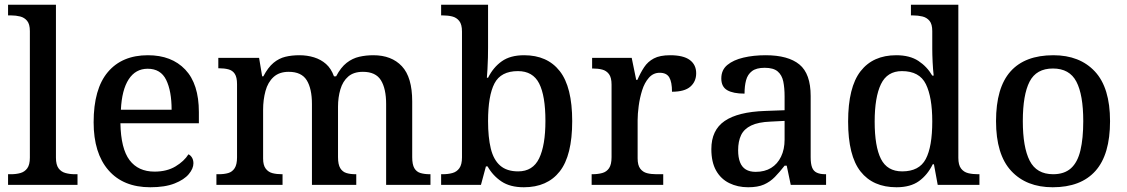

<svg xmlns="http://www.w3.org/2000/svg" viewBox="-20 -780 4756 810"><path d="M14 0V-45H27Q48 -45 66 -50Q84 -55 95 -70Q106 -85 106 -115V-649Q106 -678 94.5 -692Q83 -706 65 -710.5Q47 -715 27 -715H14V-760H216V-115Q216 -85 227 -70Q238 -55 256.5 -50Q275 -45 295 -45H307V0Z M614 10Q500 10 437.5 -62Q375 -134 375 -264Q375 -405 435 -476Q495 -547 604 -547Q704 -547 761.5 -486.5Q819 -426 819 -307V-260H488Q490 -153 526.5 -104.5Q563 -56 632 -56Q684 -56 720.5 -78Q757 -100 775 -129Q784 -125 790 -115Q796 -105 796 -91Q796 -69 776.5 -45.5Q757 -22 716.5 -6Q676 10 614 10ZM704 -317Q704 -396 681 -443Q658 -490 603 -490Q552 -490 523 -445.5Q494 -401 490 -317Z M893 0V-45H903Q926 -45 943 -50Q960 -55 970 -70.5Q980 -86 980 -116V-425Q980 -454 970.5 -468.5Q961 -483 943.5 -487.5Q926 -492 904 -492H901V-536H1073L1086 -458H1091Q1111 -496 1134 -515Q1157 -534 1184 -540.5Q1211 -547 1243 -547Q1276 -547 1305 -538Q1334 -529 1355.5 -510Q1377 -491 1389 -458H1398Q1418 -496 1442.5 -515Q1467 -534 1495.5 -540.5Q1524 -547 1555 -547Q1632 -547 1675.5 -500.5Q1719 -454 1719 -352V-117Q1719 -86 1728 -70.5Q1737 -55 1754 -50Q1771 -45 1793 -45H1796V0H1609V-341Q1609 -406 1587 -441.5Q1565 -477 1511 -477Q1472 -477 1449 -457Q1426 -437 1416 -403Q1406 -369 1406 -330V-117Q1406 -86 1415.5 -70.5Q1425 -55 1441.5 -50Q1458 -45 1480 -45H1483V0H1296V-341Q1296 -406 1274 -441.5Q1252 -477 1198 -477Q1158 -477 1134 -455Q1110 -433 1100 -396Q1090 -359 1090 -317V-111Q1090 -83 1101 -68.5Q1112 -54 1129.5 -49.5Q1147 -45 1169 -45H1172V0Z M2190 10Q2132 10 2095.5 -14.5Q2059 -39 2037 -78H2030L2009 0H1841V-45H1848Q1870 -45 1888.5 -50Q1907 -55 1918 -70.5Q1929 -86 1929 -116V-647Q1929 -677 1917.5 -691.5Q1906 -706 1888 -710.5Q1870 -715 1848 -715H1841V-760H2039V-580Q2039 -563 2038.5 -537.5Q2038 -512 2036.5 -488Q2035 -464 2034 -452H2039Q2061 -496 2097 -521.5Q2133 -547 2191 -547Q2289 -547 2341.5 -480Q2394 -413 2394 -269Q2394 -124 2341.5 -57Q2289 10 2190 10ZM2166 -57Q2228 -57 2254.5 -112Q2281 -167 2281 -270Q2281 -376 2254.5 -428Q2228 -480 2165 -480Q2093 -480 2066 -428Q2039 -376 2039 -269Q2039 -201 2050.5 -153.5Q2062 -106 2090 -81.5Q2118 -57 2166 -57Z M2476 0V-45H2479Q2502 -45 2520.5 -50Q2539 -55 2549.5 -70.5Q2560 -86 2560 -117V-423Q2560 -453 2549 -467.5Q2538 -482 2520.5 -486.5Q2503 -491 2481 -491H2478V-536H2645L2664 -443H2669Q2682 -473 2697.5 -496.5Q2713 -520 2738.5 -533.5Q2764 -547 2807 -547Q2863 -547 2890 -527Q2917 -507 2917 -471Q2917 -436 2892.5 -414.5Q2868 -393 2815 -393Q2815 -434 2803.5 -453.5Q2792 -473 2763 -473Q2736 -473 2717.5 -452Q2699 -431 2689 -399Q2679 -367 2674.5 -333Q2670 -299 2670 -273V-112Q2670 -83 2681 -68.5Q2692 -54 2709.5 -49.5Q2727 -45 2749 -45H2778V0Z M3136 10Q3092 10 3056.5 -7.5Q3021 -25 3001 -60.5Q2981 -96 2981 -151Q2981 -231 3037 -269.5Q3093 -308 3208 -312L3290 -315V-373Q3290 -409 3284.5 -436Q3279 -463 3261 -478.5Q3243 -494 3206 -494Q3171 -494 3152.5 -480Q3134 -466 3127.5 -441.5Q3121 -417 3121 -385Q3073 -385 3048 -399.5Q3023 -414 3023 -449Q3023 -485 3048.5 -506Q3074 -527 3116.5 -537Q3159 -547 3210 -547Q3305 -547 3352.5 -508Q3400 -469 3400 -375V-117Q3400 -89 3406 -73.5Q3412 -58 3426 -51.5Q3440 -45 3462 -45H3465V0H3316L3299 -81H3290Q3269 -54 3249 -33.5Q3229 -13 3203 -1.5Q3177 10 3136 10ZM3168 -55Q3206 -55 3233 -71.5Q3260 -88 3275 -119Q3290 -150 3290 -191V-270L3231 -267Q3179 -265 3149 -250.5Q3119 -236 3106.5 -210Q3094 -184 3094 -146Q3094 -116 3102 -95.5Q3110 -75 3126.5 -65Q3143 -55 3168 -55Z M3762 10Q3663 10 3610.5 -56.5Q3558 -123 3558 -267Q3558 -412 3610.5 -479.5Q3663 -547 3761 -547Q3818 -547 3854.5 -523Q3891 -499 3913 -461H3919Q3916 -487 3914.5 -518.5Q3913 -550 3913 -574V-649Q3913 -678 3901.5 -692Q3890 -706 3871.5 -710.5Q3853 -715 3831 -715H3823V-760H4023V-114Q4023 -84 4034.5 -69Q4046 -54 4064.5 -49.5Q4083 -45 4105 -45H4112V0H3936L3920 -87H3915Q3893 -42 3857 -16Q3821 10 3762 10ZM3786 -57Q3858 -57 3885.5 -109Q3913 -161 3913 -268Q3913 -370 3886 -425Q3859 -480 3785 -480Q3723 -480 3696.5 -425Q3670 -370 3670 -267Q3670 -162 3696.5 -109.5Q3723 -57 3786 -57Z M4421 10Q4310 10 4246 -59Q4182 -128 4182 -269Q4182 -410 4243 -478.5Q4304 -547 4424 -547Q4535 -547 4599 -478.5Q4663 -410 4663 -269Q4663 -128 4601.5 -59Q4540 10 4421 10ZM4423 -45Q4470 -45 4498 -70Q4526 -95 4538 -145.5Q4550 -196 4550 -269Q4550 -380 4521 -435.5Q4492 -491 4422 -491Q4352 -491 4323.5 -435.5Q4295 -380 4295 -269Q4295 -159 4324 -102Q4353 -45 4423 -45Z"/></svg>

Font: Noto Serif Kannada Medium
Style: Regular
Weight: 500
Version: Version 2.003